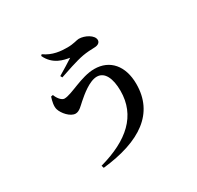

<svg xmlns="http://www.w3.org/2000/svg" viewBox="-185 -1039 1370 1332"><g transform="rotate(-30 500.0 -373.0)"><path d="M228 -538 212 -535C202 -505 193 -466 201 -440C212 -402 259 -347 301 -347C332 -347 358 -378 381 -398C421 -433 495 -496 555 -496C617 -496 649 -429 649 -329C649 -131 513 -10 275 56L281 76C591 42 768 -81 768 -315C768 -461 690 -551 566 -551C460 -551 345 -476 286 -476C263 -476 238 -509 228 -538ZM293 -813C335 -723 416 -710 461 -702C433 -683 378 -650 338 -626L346 -611C394 -627 487 -660 548 -671C576 -676 617 -679 640 -679C673 -679 689 -694 689 -713C689 -752 626 -786 578 -786C560 -786 532 -773 481 -773C430 -773 363 -778 302 -822Z"/></g></svg>

Font: Noto Serif CJK KR
Style: Bold
Weight: 700
Designer: Ryoko NISHIZUKA 西塚涼子 (kana & ideographs); Frank Grießhammer (Latin, Greek & Cyrillic); Wenlong ZHANG 张文龙 (bopomofo); San
Foundry: Adobe
Version: Version 2.001;hotconv 1.1.0;makeotfexe 2.6.0